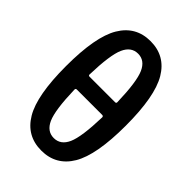

<svg xmlns="http://www.w3.org/2000/svg" viewBox="-227 -842 955 955"><g transform="rotate(45 250.0 -365.0)"><path d="M160.2 -320.3Q152.3 -320.3 152.3 -311.5Q156.2 -170.9 179.2 -119.6Q202.1 -68.4 250 -68.4Q297.9 -68.4 320.8 -119.6Q343.8 -170.9 347.7 -311.5Q347.7 -319.3 339.8 -320.3ZM152.3 -418Q152.3 -410.2 160.2 -410.2H339.8Q347.7 -410.2 347.7 -418Q343.8 -558.6 320.8 -610.4Q297.9 -662.1 250 -662.1Q202.1 -662.1 179.2 -610.4Q156.2 -558.6 152.3 -418ZM406.7 -69.8Q353.5 19.5 250 19.5Q146.5 19.5 93.3 -69.8Q40 -159.2 40 -365.2Q40 -571.3 93.3 -660.6Q146.5 -750 250 -750Q353.5 -750 406.7 -660.6Q460 -571.3 460 -365.2Q460 -159.2 406.7 -69.8Z"/></g></svg>

Font: Rounded Mgen+ 1m medium
Style: Regular
Weight: 500
Designer: [Source Han Sans]
Ryoko NISHIZUKA  (kana & ideographs); Paul D. Hunt (Latin, Greek & Cyrillic); Wenlong ZHANG  (bopomofo
Version: Version 1.059.20150602